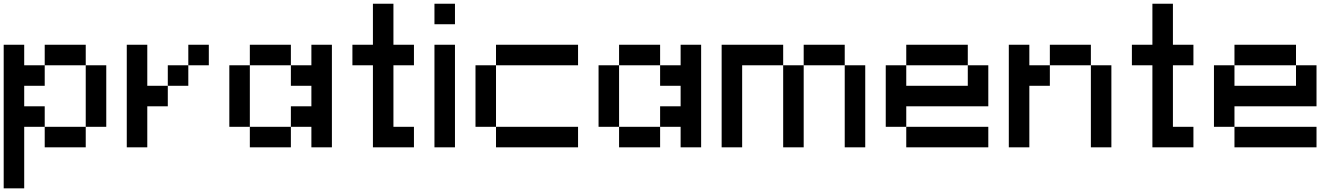

<svg xmlns="http://www.w3.org/2000/svg" viewBox="-20 -798 7262 1040"><path d="M444.4 -111.1V-444.4H555.6V-111.1ZM111.1 -222.2H222.2V-111.1H111.1V222.2H0V-555.6H111.1V-444.4H222.2V-333.3H111.1ZM222.2 -444.4V-555.6H444.4V-444.4ZM222.2 0V-111.1H444.4V0Z M1000 -333.3H888.9V-444.4H1000ZM1111.1 -444.4H1000V-555.6H1111.1ZM777.8 -222.2V0H666.7V-555.6H777.8V-333.3H888.9V-222.2Z M1333.3 -111.1H1222.2V-444.4H1333.3ZM1666.7 -333.3H1555.6V-444.4H1666.7V-555.6H1777.8V0H1666.7V-111.1H1555.6V-222.2H1666.7ZM1555.6 0H1333.3V-111.1H1555.6ZM1555.6 -444.4H1333.3V-555.6H1555.6Z M2111.1 -555.6H2222.2V-444.4H2111.1V-111.1H2222.2V0H2000V-444.4H1888.9V-555.6H2000V-777.8H2111.1Z M2444.4 0H2333.3V-555.6H2444.4ZM2444.4 -666.7H2333.3V-777.8H2444.4Z M2666.7 -111.1H2555.6V-444.4H2666.7ZM3111.1 -444.4H2666.7V-555.6H3111.1ZM3111.1 0H2666.7V-111.1H3111.1Z M3333.3 -111.1H3222.2V-444.4H3333.3ZM3666.7 -333.3H3555.6V-444.4H3666.7V-555.6H3777.8V0H3666.7V-111.1H3555.6V-222.2H3666.7ZM3555.6 0H3333.3V-111.1H3555.6ZM3555.6 -444.4H3333.3V-555.6H3555.6Z M4333.3 0H4222.2V-444.4H4333.3ZM4222.2 -555.6V-444.4H4000V0H3888.9V-555.6ZM4555.6 -444.4H4333.3V-555.6H4555.6ZM4666.7 0H4555.6V-444.4H4666.7Z M5222.2 -444.4H4888.9V-555.6H5222.2ZM4888.9 -222.2V-111.1H4777.8V-444.4H4888.9V-333.3H5222.2V-444.4H5333.3V-222.2ZM5333.3 0H4888.9V-111.1H5333.3Z M5555.6 -333.3V0H5444.4V-555.6H5555.6V-444.4H5666.7V-333.3ZM6000 0H5888.9V-444.4H6000ZM5888.9 -444.4H5666.7V-555.6H5888.9Z M6333.3 -555.6H6444.4V-444.4H6333.3V-111.1H6444.4V0H6222.2V-444.4H6111.1V-555.6H6222.2V-777.8H6333.3Z M7000 -444.4H6666.7V-555.6H7000ZM6666.7 -222.2V-111.1H6555.6V-444.4H6666.7V-333.3H7000V-444.4H7111.1V-222.2ZM7111.1 0H6666.7V-111.1H7111.1Z"/></svg>

Font: Pixeloid Sans
Style: Regular
Weight: 400
Designer: GGBotNet
Foundry: GGBotNet
Version: 0.5